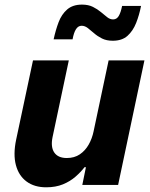

<svg xmlns="http://www.w3.org/2000/svg" viewBox="-20 -787 637 817"><path d="M176.6 10Q126.2 10 92.9 -14.7Q59.6 -39.4 47.6 -84.7Q35.6 -130 48.6 -192.2L120.4 -530H272.8L203.6 -203.4Q195 -161 211.1 -137.8Q227.2 -114.6 264.2 -114.6Q296.6 -114.6 319.7 -130.3Q342.8 -146 357.4 -171.8Q372 -197.6 378.2 -227.8L442.2 -530H594.6L482.6 0H330.2L345.6 -75.4H339.6Q324 -55 301.2 -35.1Q278.4 -15.2 247.7 -2.6Q217 10 176.6 10ZM459.8 -613.6Q433.2 -613.6 414 -623.2Q394.8 -632.8 380.4 -645.5Q366 -658.2 353.4 -667.8Q340.8 -677.4 327.4 -677.4Q312.6 -677.4 303.2 -662.5Q293.8 -647.6 288.8 -619.6H208.2Q216.8 -659.2 229.4 -692.6Q242 -726 265.8 -746.7Q289.6 -767.4 329 -767.4Q356 -767.4 375.2 -757.8Q394.4 -748.2 409.1 -735.9Q423.8 -723.6 435.9 -714Q448 -704.4 461.4 -704.4Q476.6 -704.4 485.3 -719.1Q494 -733.8 499.6 -761.8H580.2Q572.6 -722.8 559.2 -689.1Q545.8 -655.4 522.5 -634.5Q499.2 -613.6 459.8 -613.6Z"/></svg>

Font: Be Vietnam Pro Variable Thin
Style: Italic
Weight: 100
Italic angle: -12°
Designer: Lam Bao, Tony Le, Vietanh Nguyen
Foundry: Yellow Type Foundry
Version: Version 1.002